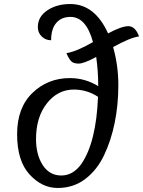

<svg xmlns="http://www.w3.org/2000/svg" viewBox="-20 -919 711 954"><path d="M330 -835Q285 -835 259.5 -805Q234 -775 234 -719Q206 -719 187 -738Q168 -757 168 -784Q168 -836 215 -867.5Q262 -899 329 -899Q451 -899 517 -753Q584 -789 618 -789Q652 -789 671 -738Q626 -732 542 -685Q568 -594 568 -496Q568 -398 550 -309.5Q532 -221 497 -147.5Q462 -74 403.5 -29.5Q345 15 266.5 15Q188 15 126.5 -52.5Q65 -120 65 -252Q65 -384 141.5 -457.5Q218 -531 327 -531Q403 -531 468 -491Q468 -566 458 -636Q397 -603 370.5 -603Q344 -603 332.5 -616Q321 -629 310 -655Q359 -662 442 -710Q408 -835 330 -835ZM384 -104Q458 -211 467 -438Q412 -474 347 -474Q267 -474 213 -405.5Q159 -337 159 -228Q159 -150 192.5 -98.5Q226 -47 284.5 -47Q343 -47 384 -104Z"/></svg>

Font: Merienda
Style: Regular
Weight: 400
Designer: Eduardo Rodriguez Tunni
Foundry: Eduardo Rodriguez Tunni
Version: Version 1.001